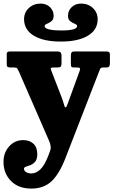

<svg xmlns="http://www.w3.org/2000/svg" viewBox="-35 -814 727 1097"><path d="M428.5 -793.5Q469 -793.5 496 -767.8Q523 -742 523 -704Q523 -643.5 467.2 -610Q411.5 -576.5 313 -576.5Q213.5 -576.5 158 -610.2Q102.5 -644 102.5 -705Q102.5 -742 129.5 -767.8Q156.5 -793.5 196.5 -793.5Q230 -793.5 250.8 -773Q271.5 -752.5 271.5 -724Q271.5 -702.5 258.8 -692.8Q246 -683 233 -678Q220 -673 220 -665Q220 -640 317 -640Q405.5 -640 405.5 -665Q405.5 -673 392.5 -678Q379.5 -683 366.5 -692.8Q353.5 -702.5 353.5 -724Q353.5 -752.5 374.2 -773Q395 -793.5 428.5 -793.5ZM-15 110.5Q-15 58.5 17.2 22.5Q49.5 -13.5 97.5 -13.5Q133.5 -13.5 155.8 7Q178 27.5 178 66.5Q178 95 166.5 109Q155 123 140 128.8Q125 134.5 113.5 138.2Q102 142 102 150Q102 162 114.2 169.5Q126.5 177 144 177Q170.5 177 194.8 154.5Q219 132 240.5 77L250 51.5Q256.5 35.5 254 19.5Q251.5 3.5 244.5 -11.5L73 -405Q66 -419 62.8 -423.8Q59.5 -428.5 44.5 -428.5H25Q13.5 -428.5 8.5 -431.8Q3.5 -435 3.5 -445.5V-506.5Q3.5 -520 21 -520H294.5Q316.5 -520 316.5 -496.5V-454.5Q316.5 -439.5 312.5 -434Q308.5 -428.5 295 -428.5H272.5Q259.5 -428.5 256.2 -425.5Q253 -422.5 257 -413.5L318 -255.5Q326.5 -233.5 330.5 -217Q334.5 -200.5 339 -200.5Q344 -200.5 348 -211.5Q352 -222.5 358.5 -240L421 -411.5Q424.5 -421 420.8 -424.8Q417 -428.5 402.5 -428.5H386.5Q376 -428.5 373 -432.5Q370 -436.5 370 -446.5V-496.5Q370 -509.5 374.2 -514.8Q378.5 -520 390.5 -520H574Q593 -520 593 -504.5V-452Q593 -441 589 -434.8Q585 -428.5 574 -428.5H557.5Q540 -428.5 537 -420.2Q534 -412 529 -400L341 84Q305.5 177.5 260.8 220.5Q216 263.5 144 263.5Q70.5 263.5 27.8 220.2Q-15 177 -15 110.5Z"/></svg>

Font: Besley* Narrow Heavy
Style: Regular
Weight: 800
Width: 4
Designer: Owen Earl
Foundry: indestructible type*
Version: Version 3.000; ttfautohint (v1.8.3)